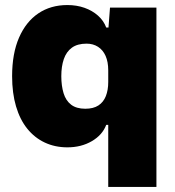

<svg xmlns="http://www.w3.org/2000/svg" viewBox="-20 -574 694 761"><path d="M409 167V-79H401Q386 -39 344 -14.5Q302 10 247 10Q198 10 157.5 -9Q117 -28 88 -64Q59 -100 43.5 -152.5Q28 -205 28 -272Q28 -362 55.5 -425Q83 -488 132 -521Q181 -554 247 -554Q284 -554 315 -543Q346 -532 368.5 -512Q391 -492 401 -465H410L416 -544H600V167ZM318 -143Q350 -143 370 -156Q390 -169 399.5 -193Q409 -217 409 -249V-295Q409 -329 398.5 -352.5Q388 -376 368.5 -388.5Q349 -401 323 -401Q287 -401 265 -385Q243 -369 233 -340Q223 -311 223 -272Q223 -234 232 -204.5Q241 -175 262 -159Q283 -143 318 -143Z"/></svg>

Font: Mona Sans ExtraLight Black
Style: Regular
Weight: 900
Version: Version 2.000